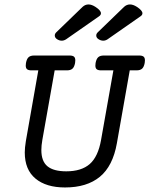

<svg xmlns="http://www.w3.org/2000/svg" viewBox="-20 -828 668 859"><path d="M628.4 -558.1Q628.4 -550.8 627.4 -546.4Q624 -528.3 615.7 -520.8Q607.4 -513.2 590.8 -513.2H560.5L502.9 -187Q484.9 -85 426.8 -37.1Q368.7 10.7 271 10.7Q186.5 10.7 138.7 -29.1Q90.8 -68.8 90.8 -146Q90.8 -166.5 95.7 -196.8L151.4 -513.2H121.1Q107.4 -513.2 101.3 -518.1Q95.2 -522.9 95.2 -534.7Q95.2 -542 96.2 -546.4Q99.6 -564.5 107.9 -572Q116.2 -579.6 132.8 -579.6H291Q304.7 -579.6 310.8 -574.7Q316.9 -569.8 316.9 -558.1Q316.9 -550.8 315.9 -546.4Q312.5 -528.3 304.2 -520.8Q295.9 -513.2 279.3 -513.2H224.6L169.4 -201.7Q165 -176.8 165 -156.7Q165 -106.4 192.4 -84Q219.7 -61.5 276.4 -61.5Q344.2 -61.5 381.6 -94.2Q418.9 -127 432.1 -201.7L487.3 -513.2H432.6Q418.9 -513.2 412.8 -518.1Q406.7 -522.9 406.7 -534.7Q406.7 -542 407.7 -546.4Q411.1 -564.5 419.4 -572Q427.7 -579.6 444.3 -579.6H602.5Q616.2 -579.6 622.3 -574.7Q628.4 -569.8 628.4 -558.1ZM431.6 -768.6Q431.6 -760.7 422.9 -754.9L275.9 -652.3Q266.1 -646 256.3 -646Q245.6 -646 235.8 -652.3Q225.1 -658.7 225.1 -669.4Q225.1 -676.8 231.9 -683.6L349.6 -797.4Q361.3 -808.1 376 -808.1Q390.1 -808.1 406.7 -797.4Q431.6 -781.2 431.6 -768.6ZM617.2 -768.6Q617.2 -760.7 608.4 -754.9L461.4 -652.3Q452.1 -646 441.9 -646Q431.2 -646 421.4 -652.3Q410.6 -658.7 410.6 -669.4Q410.6 -676.8 417.5 -683.6L535.2 -797.4Q546.9 -808.1 561.5 -808.1Q575.7 -808.1 592.3 -797.4Q617.2 -781.2 617.2 -768.6Z"/></svg>

Font: Courier Prime
Style: Italic
Weight: 400
Italic angle: -10°
Designer: Alan Dague-Greene
Foundry: Quote-Unquote Apps
Version: Version 3.018